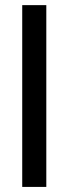

<svg xmlns="http://www.w3.org/2000/svg" viewBox="-20 -735 267 755"><path d="M67.4 0V-714.8H162.1V0Z"/></svg>

Font: Pontano Sans Medium
Style: Regular
Weight: 500
Designer: Vernon Adams
Foundry: Vernon Adams
Version: Version 2.001